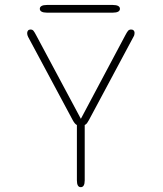

<svg xmlns="http://www.w3.org/2000/svg" viewBox="-20 -745 659 774"><path d="M305.5 9.5Q290 9.5 290 -18V-241Q281.5 -245 273 -261L93.5 -596Q89.5 -603.5 89.5 -611.5Q89.5 -617.5 93 -621.8Q96.5 -626 103 -626Q111 -626 115.2 -620.5Q119.5 -615 125.5 -603.5L306 -266L485.5 -603.5Q491.5 -615 496 -620.5Q500.5 -626 508.5 -626Q515.5 -626 519 -622Q522.5 -618 522.5 -612.5Q522.5 -608.5 521.5 -604.5Q520.5 -600.5 518 -596.5L338.5 -261Q334.5 -253.5 330.8 -248.5Q327 -243.5 321.5 -241V-18Q321.5 9.5 305.5 9.5ZM140.5 -709.5Q140.5 -717 147.8 -721Q155 -725 169 -725H435Q449 -725 456.2 -721Q463.5 -717 463.5 -709.5Q463.5 -702 456.2 -698Q449 -694 435 -694H169Q155 -694 147.8 -698Q140.5 -702 140.5 -709.5Z"/></svg>

Font: Sono Monospace ExtraLight
Style: Regular
Weight: 250
Version: Version 2.112